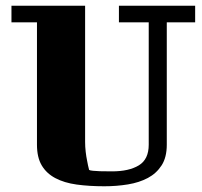

<svg xmlns="http://www.w3.org/2000/svg" viewBox="-20 -635 706 670"><path d="M109 -557H20V-615H277V-140Q277 -123 279 -105.5Q281 -88 284 -74Q287 -57 291 -42Q294 -40 305 -39Q313 -38 329 -37.5Q345 -37 371 -37Q430 -37 464.5 -58Q499 -79 499 -130V-557H395V-615H661V-557H562V-130Q562 -86 544 -58Q526 -30 496 -14Q466 2 426.5 8.5Q387 15 344 15Q291 15 247.5 9Q204 3 173 -13.5Q142 -30 125.5 -58Q109 -86 109 -130Z"/></svg>

Font: Bigshot One
Style: Regular
Weight: 400
Designer: Gesine Todt
Foundry: Gesine Todt
Version: Version 1.000